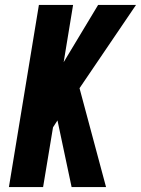

<svg xmlns="http://www.w3.org/2000/svg" viewBox="-20 -755 569 775"><path d="M408 0H269L212 -269L194 -241L154 0H16L137 -735H275L237 -504L376 -735H529L301 -399Z"/></svg>

Font: Iosevka Heavy
Style: Italic
Weight: 900
Italic angle: -9°
Monospace: yes
Designer: Belleve Invis
Foundry: Belleve Invis
Version: Version 32.5.0; ttfautohint (v1.8.4)